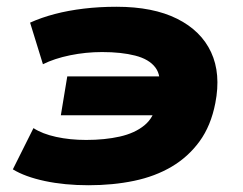

<svg xmlns="http://www.w3.org/2000/svg" viewBox="-20 -537 718 568"><path d="M242 11Q171 11 112.5 -1.5Q54 -14 18 -36L79 -158Q105 -141 146 -132Q187 -123 235 -123Q290 -123 334.5 -133Q379 -143 407.5 -166.5Q436 -190 442 -230L455 -196H160L179 -311H476L450 -272Q458 -313 439.5 -337.5Q421 -362 380 -372.5Q339 -383 282 -383Q234 -383 187.5 -373.5Q141 -364 107 -347L69 -470Q102 -485 142 -495.5Q182 -506 228 -511.5Q274 -517 325 -517Q433 -517 504 -481.5Q575 -446 604.5 -382.5Q634 -319 617 -232Q604 -165 570.5 -119Q537 -73 488 -44Q439 -15 376.5 -2Q314 11 242 11Z"/></svg>

Font: Nunito Sans 7pt SemiExpanded Black
Style: Italic
Weight: 900
Width: 6
Italic angle: -9°
Designer: Vernon Adams
Foundry: Vernon Adams
Version: Version 3.101;gftools[0.9.27]